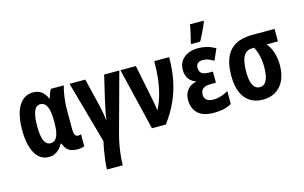

<svg xmlns="http://www.w3.org/2000/svg" viewBox="-115 -1083 2586 1635"><g transform="rotate(-15 1178.0 -265.5)"><path d="M242.2 -100.1Q268.1 -100.1 285.2 -117.9Q302.2 -135.7 310.5 -172.4Q318.8 -209 318.8 -265.1V-272Q318.8 -361.3 299.8 -402.6Q280.8 -443.8 240.2 -443.8Q203.1 -443.8 185.5 -398.9Q168 -354 168 -270Q168 -183.6 186.3 -141.8Q204.6 -100.1 242.2 -100.1ZM199.2 9.8Q122.1 9.8 79.1 -63.7Q36.1 -137.2 36.1 -271Q36.1 -408.2 81.5 -482.7Q127 -557.1 207 -557.1Q251.5 -557.1 281 -535.4Q310.5 -513.7 329.1 -471.2H334Q339.8 -495.1 347.4 -514.6Q355 -534.2 363.8 -546.9H477.1Q468.8 -518.1 462.4 -482.7Q456.1 -447.3 452.6 -409.2Q449.2 -371.1 449.2 -334V-166Q449.2 -134.8 458.3 -118.4Q467.3 -102.1 483.9 -102.1Q492.2 -102.1 499 -103.5Q505.9 -105 511.2 -106.9V-2Q507.8 1 496.8 3.7Q485.8 6.3 474.1 8.1Q462.4 9.8 455.1 9.8Q402.3 9.8 373.8 -9.5Q345.2 -28.8 330.1 -73.2H321.8Q308.1 -46.4 289.6 -27.8Q271 -9.3 248.3 0.2Q225.6 9.8 199.2 9.8Z M966.8 -546.9 821.8 -16.1Q812 22.5 803.7 67.4Q795.4 112.3 790.8 157.2Q786.1 202.1 786.1 240.2H647Q647 210.9 652.1 167Q657.2 123 665 77.6Q672.9 32.2 680.7 0L527.8 -546.9H667L712.9 -356.9Q721.2 -325.2 728 -293.5Q734.9 -261.7 740.5 -231Q746.1 -200.2 749 -169.9H752Q754.9 -196.3 760.3 -225.1Q765.6 -253.9 772.7 -285.6Q779.8 -317.4 787.1 -352.1L833 -546.9Z M976.6 -546.9H1112.8L1176.8 -228Q1180.2 -210.9 1182.9 -195.6Q1185.5 -180.2 1187.7 -166.3Q1189.9 -152.3 1190.9 -139.2H1194.8Q1224.6 -199.7 1241.9 -263.9Q1259.3 -328.1 1267.1 -398.7Q1274.9 -469.2 1274.9 -546.9H1405.8Q1405.8 -439.9 1387.7 -346.9Q1369.6 -253.9 1331.1 -168.7Q1292.5 -83.5 1230.5 0H1107.9Z M1734.4 -332V-233.9H1691.4Q1657.7 -233.9 1637.2 -225.6Q1616.7 -217.3 1607.7 -201.7Q1598.6 -186 1598.6 -164.1Q1598.6 -143.1 1607.9 -128.9Q1617.2 -114.7 1635 -107.4Q1652.8 -100.1 1677.7 -100.1Q1709.5 -100.1 1744.1 -110.4Q1778.8 -120.6 1809.6 -140.1V-25.9Q1774.4 -5.9 1738.3 2Q1702.1 9.8 1654.8 9.8Q1555.7 9.8 1511.2 -35.4Q1466.8 -80.6 1466.8 -152.8Q1466.8 -204.1 1494.4 -239.7Q1522 -275.4 1570.8 -285.2V-290Q1531.7 -302.7 1510.7 -335Q1489.7 -367.2 1489.7 -412.1Q1489.7 -455.6 1511.2 -488.3Q1532.7 -521 1571.8 -539.1Q1610.8 -557.1 1662.6 -557.1Q1700.7 -557.1 1737.5 -547.9Q1774.4 -538.6 1814.5 -516.1L1770.5 -417Q1746.6 -432.6 1722.4 -440.9Q1698.2 -449.2 1676.8 -449.2Q1647 -449.2 1631.3 -435.8Q1615.7 -422.4 1615.7 -397.9Q1615.7 -362.3 1636 -347.2Q1656.2 -332 1699.7 -332ZM1616.2 -606V-620.1Q1619.1 -630.4 1624.3 -651.1Q1629.4 -671.9 1634.8 -695.8Q1640.1 -719.7 1644.3 -740.2Q1648.4 -760.7 1649.4 -771H1768.6V-758.8Q1758.8 -734.9 1747.1 -708.7Q1735.4 -682.6 1722.4 -656.5Q1709.5 -630.4 1695.3 -606Z M2299.3 -236.8Q2299.3 -160.6 2273.4 -105.2Q2247.6 -49.8 2199.7 -20Q2151.9 9.8 2086.4 9.8Q2017.6 9.8 1970.5 -22Q1923.3 -53.7 1899.4 -113Q1875.5 -172.4 1875.5 -255.9Q1875.5 -354.5 1904.3 -418.9Q1933.1 -483.4 1991.5 -515.1Q2049.8 -546.9 2139.2 -546.9H2335.4V-437H2235.4Q2267.1 -399.9 2283.2 -349.6Q2299.3 -299.3 2299.3 -236.8ZM2007.3 -256.8Q2007.3 -202.6 2016.6 -168Q2025.9 -133.3 2043.9 -116.7Q2062 -100.1 2087.4 -100.1Q2126.5 -100.1 2146.5 -139.6Q2166.5 -179.2 2166.5 -257.8Q2166.5 -290 2162.4 -320.1Q2158.2 -350.1 2149.4 -379.2Q2140.6 -408.2 2126.5 -437H2111.3Q2056.6 -437 2032 -393.6Q2007.3 -350.1 2007.3 -256.8Z"/></g></svg>

Font: Open Sans Condensed
Style: Regular
Weight: 400
Width: 3
Designer: Monotype Design Team
Foundry: Monotype Imaging Inc.
Version: Version 3.000